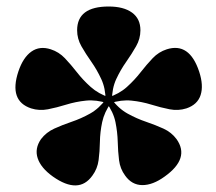

<svg xmlns="http://www.w3.org/2000/svg" viewBox="-20 -804 665 590"><path d="M324 -495.5H304.5Q304.5 -532.5 291.2 -561Q278 -589.5 260.8 -614Q243.5 -638.5 230.2 -661.8Q217 -685 217 -711Q217 -784 314 -784Q360 -784 385.8 -765.2Q411.5 -746.5 411.5 -711Q411.5 -685 398.2 -661.8Q385 -638.5 367.8 -614Q350.5 -589.5 337.2 -561Q324 -532.5 324 -495.5ZM317.5 -504 311 -486.5Q276 -498 244.2 -494.8Q212.5 -491.5 183.5 -482.5Q154.5 -473.5 127.5 -468.2Q100.5 -463 75.5 -471Q6.5 -494 36.5 -584.5Q51 -627.5 76.5 -645.5Q102 -663.5 136 -652.5Q161 -644.5 179.5 -625Q198 -605.5 216.5 -581.8Q235 -558 258.8 -536.8Q282.5 -515.5 317.5 -504ZM306.5 -500.5 322 -489.5Q300.5 -459.5 294 -428.8Q287.5 -398 287 -368.2Q286.5 -338.5 283 -312Q279.5 -285.5 264 -264.5Q222 -205.5 142.5 -261.5Q105.5 -288 95.8 -317.8Q86 -347.5 106 -376.5Q122 -397.5 146.8 -408.8Q171.5 -420 200.2 -429.8Q229 -439.5 256.8 -455Q284.5 -470.5 306.5 -500.5ZM306.5 -489.5 322 -500.5Q344 -470.5 372 -455Q400 -439.5 428.8 -429.8Q457.5 -420 482.2 -408.8Q507 -397.5 522.5 -376.5Q564.5 -317.5 486 -261.5Q449.5 -235 417.2 -235.2Q385 -235.5 364.5 -264.5Q349 -285.5 345.8 -312Q342.5 -338.5 341.8 -368.2Q341 -398 334.8 -428.8Q328.5 -459.5 306.5 -489.5ZM311 -504Q346.5 -515.5 370 -536.8Q393.5 -558 412 -581.8Q430.5 -605.5 449 -625Q467.5 -644.5 492.5 -652.5Q562 -674.5 592 -584Q606 -541.5 596.5 -512Q587 -482.5 553 -471Q528 -463 501 -468.2Q474 -473.5 445 -482.5Q416 -491.5 384.2 -494.8Q352.5 -498 317.5 -486.5Z"/></svg>

Font: Fraunces
Style: Regular
Weight: 900
Version: Version 1.000;[b76b70a41]